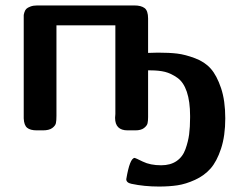

<svg xmlns="http://www.w3.org/2000/svg" viewBox="-20 -478 908 704"><path d="M67 -44V-413Q67 -419 67 -422Q67 -425 69.5 -433Q72 -441 76.5 -445.5Q81 -450 91.5 -454Q102 -458 116 -458H473Q497 -458 510 -448.5Q523 -439 523 -410V-284Q529 -284 541 -284.5Q553 -285 559 -285Q601 -285 630 -281.5Q659 -278 695 -264.5Q731 -251 753 -226Q775 -201 790.5 -155Q806 -109 806 -44Q806 20 790.5 67Q775 114 752 140Q729 166 695 181.5Q661 197 630.5 201.5Q600 206 563 206Q509 206 462 196Q443 192 443 179Q456 101 474 101Q476 101 503.5 114.5Q531 128 571 128Q605 128 627.5 112.5Q650 97 660 69Q670 41 673.5 14.5Q677 -12 677 -47V-53Q677 -106 665 -141.5Q653 -177 630 -193Q607 -209 585 -214.5Q563 -220 532 -220H523V-49Q523 -35 521 -26Q519 -17 508 -8.5Q497 0 476 0H448Q402 0 402 -46Q402 -48 402.5 -53Q403 -58 403 -60V-385H187V-53Q187 -36 185 -26.5Q183 -17 171.5 -8.5Q160 0 137 0H115Q91 0 79.5 -9.5Q68 -19 67 -44Z"/></svg>

Font: CMU Sans Serif
Style: Bold
Weight: 700
Version: Version 0.7.0